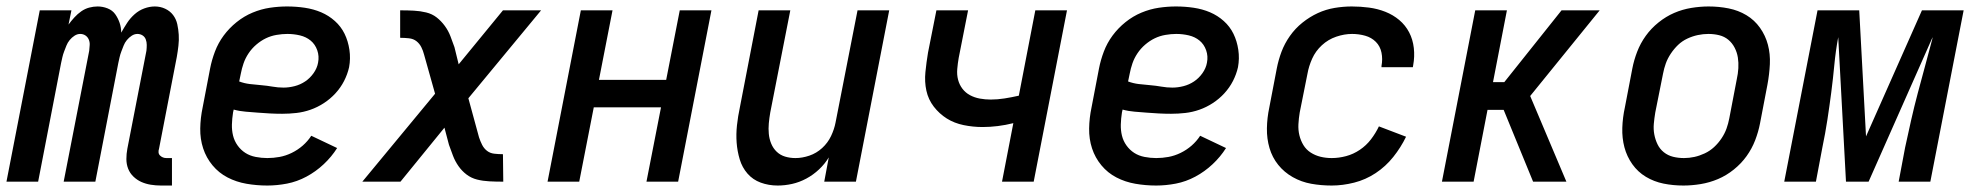

<svg xmlns="http://www.w3.org/2000/svg" viewBox="-34 -562 6104 594"><path d="M498 12H464Q448 12 432.5 9.5Q417 7 403.5 1Q390 -5 379 -15.5Q368 -26 362.5 -40Q357 -54 357 -70Q357 -86 360 -102L419 -405Q420 -414 420 -423Q420 -432 417 -440Q414 -448 407 -452.5Q400 -457 391 -457Q382 -457 373.5 -451.5Q365 -446 358.5 -438Q352 -430 348.5 -421Q345 -412 341.5 -403Q338 -394 336 -385Q334 -376 332 -367L261 0H163L242 -405Q243 -414 243.5 -423Q244 -432 240.5 -440Q237 -448 230 -452.5Q223 -457 214 -457Q205 -457 196.5 -451.5Q188 -446 181.5 -438Q175 -430 171.5 -421Q168 -412 164.5 -403Q161 -394 159 -385Q157 -376 155 -367L84 0H-14L89 -530H187L178 -486Q186 -497 196 -508Q206 -519 217.5 -527Q229 -535 242 -538.5Q255 -542 268 -542Q284 -542 299 -536Q314 -530 322.5 -518Q331 -506 336 -491.5Q341 -477 341 -461Q350 -477 359.5 -491.5Q369 -506 382.5 -518Q396 -530 412.5 -536Q429 -542 445 -542Q462 -542 477 -535Q492 -528 501.5 -515.5Q511 -503 514.5 -487Q518 -471 519 -454.5Q520 -438 518 -420.5Q516 -403 513 -386L458 -102Q456 -96 456.5 -90.5Q457 -85 461 -81Q465 -77 470 -75Q475 -73 481 -73H498Z M793 12Q760 12 728.5 6.5Q697 1 670 -13Q643 -27 623.5 -50.5Q604 -74 594.5 -103Q585 -132 585.5 -164.5Q586 -197 593 -230L616 -350Q621 -376 631 -402.5Q641 -429 658 -452Q675 -475 698 -493.5Q721 -512 747.5 -523Q774 -534 801 -538Q828 -542 854 -542Q882 -542 909 -538Q936 -534 959.5 -524Q983 -514 1002 -497Q1021 -480 1032 -457.5Q1043 -435 1047 -408Q1051 -381 1046 -354Q1041 -332 1030.5 -311.5Q1020 -291 1004 -273.5Q988 -256 968 -243Q948 -230 926.5 -222.5Q905 -215 883 -212.5Q861 -210 839 -210Q820 -210 801 -211Q782 -212 763.5 -213.5Q745 -215 726 -216.5Q707 -218 689 -223L687 -214Q684 -195 683.5 -177Q683 -159 687 -142.5Q691 -126 701 -112Q711 -98 725 -89Q739 -80 757 -76.5Q775 -73 793 -73Q812 -73 831 -76.5Q850 -80 868.5 -89Q887 -98 902.5 -111.5Q918 -125 929 -142L1009 -104Q992 -77 967.5 -54Q943 -31 914 -15.5Q885 0 854 6Q823 12 793 12ZM843 -291Q860 -291 877.5 -295.5Q895 -300 910 -310Q925 -320 936 -335.5Q947 -351 950 -368Q954 -388 947.5 -406.5Q941 -425 927 -436.5Q913 -448 894 -452.5Q875 -457 855 -457Q839 -457 821.5 -454Q804 -451 788.5 -443.5Q773 -436 759 -424Q745 -412 735 -397Q725 -382 719.5 -366Q714 -350 711 -334L706 -310Q722 -304 739 -302Q756 -300 774 -298.5Q792 -297 809 -294Q826 -291 843 -291Z M1519 0Q1500 0 1480 -1Q1460 -2 1442 -6.5Q1424 -11 1409.5 -22Q1395 -33 1384.5 -48Q1374 -63 1367.5 -80Q1361 -97 1355 -114L1341 -167L1205 0H1087L1312 -272L1278 -393Q1275 -405 1269.5 -416Q1264 -427 1254.5 -434.5Q1245 -442 1231.5 -443.5Q1218 -445 1205 -445H1204V-530H1208Q1227 -530 1246.5 -529Q1266 -528 1284.5 -523.5Q1303 -519 1317 -508Q1331 -497 1342 -482Q1353 -467 1359.5 -450Q1366 -433 1372 -416L1385 -363L1522 -530H1640L1415 -258L1448 -137Q1452 -125 1457.5 -114Q1463 -103 1472.5 -95.5Q1482 -88 1495 -86.5Q1508 -85 1521 -85H1522L1523 0Z M1660 0 1763 -530H1861L1819 -315H2027L2069 -530H2167L2064 0H1966L2011 -230H1803L1758 0Z M2372 12Q2344 12 2319.5 3Q2295 -6 2278.5 -25Q2262 -44 2254.5 -69Q2247 -94 2245 -120.5Q2243 -147 2246 -174.5Q2249 -202 2255 -230L2313 -530H2411L2349 -214Q2346 -197 2344.5 -180.5Q2343 -164 2344.5 -148Q2346 -132 2352 -117.5Q2358 -103 2369 -92.5Q2380 -82 2395 -77.5Q2410 -73 2427 -73Q2448 -73 2470 -80.5Q2492 -88 2509.5 -104Q2527 -120 2537 -141Q2547 -162 2551 -183L2619 -530H2717L2614 0H2516L2530 -75Q2518 -55 2500 -38Q2482 -21 2460.5 -9.5Q2439 2 2416.5 7Q2394 12 2372 12Z M3066 0 3101 -181Q3077 -175 3053 -172Q3029 -169 3006 -169Q2976 -169 2947 -175Q2918 -181 2895 -195.5Q2872 -210 2855 -232Q2838 -254 2832 -281.5Q2826 -309 2829 -339Q2832 -369 2837 -399L2863 -530H2961L2932 -383Q2929 -366 2927.5 -348.5Q2926 -331 2930 -315.5Q2934 -300 2943.5 -287.5Q2953 -275 2967 -267.5Q2981 -260 2997.5 -257Q3014 -254 3031 -254Q3052 -254 3074 -257.5Q3096 -261 3118 -266L3169 -530H3267L3164 0Z M3543 12Q3510 12 3478.5 6.5Q3447 1 3420 -13Q3393 -27 3373.5 -50.5Q3354 -74 3344.5 -103Q3335 -132 3335.5 -164.5Q3336 -197 3343 -230L3366 -350Q3371 -376 3381 -402.5Q3391 -429 3408 -452Q3425 -475 3448 -493.5Q3471 -512 3497.5 -523Q3524 -534 3551 -538Q3578 -542 3604 -542Q3632 -542 3659 -538Q3686 -534 3709.5 -524Q3733 -514 3752 -497Q3771 -480 3782 -457.5Q3793 -435 3797 -408Q3801 -381 3796 -354Q3791 -332 3780.5 -311.5Q3770 -291 3754 -273.5Q3738 -256 3718 -243Q3698 -230 3676.5 -222.5Q3655 -215 3633 -212.5Q3611 -210 3589 -210Q3570 -210 3551 -211Q3532 -212 3513.5 -213.5Q3495 -215 3476 -216.5Q3457 -218 3439 -223L3437 -214Q3434 -195 3433.5 -177Q3433 -159 3437 -142.5Q3441 -126 3451 -112Q3461 -98 3475 -89Q3489 -80 3507 -76.5Q3525 -73 3543 -73Q3562 -73 3581 -76.5Q3600 -80 3618.5 -89Q3637 -98 3652.5 -111.5Q3668 -125 3679 -142L3759 -104Q3742 -77 3717.5 -54Q3693 -31 3664 -15.5Q3635 0 3604 6Q3573 12 3543 12ZM3593 -291Q3610 -291 3627.5 -295.5Q3645 -300 3660 -310Q3675 -320 3686 -335.5Q3697 -351 3700 -368Q3704 -388 3697.5 -406.5Q3691 -425 3677 -436.5Q3663 -448 3644 -452.5Q3625 -457 3605 -457Q3589 -457 3571.5 -454Q3554 -451 3538.5 -443.5Q3523 -436 3509 -424Q3495 -412 3485 -397Q3475 -382 3469.5 -366Q3464 -350 3461 -334L3456 -310Q3472 -304 3489 -302Q3506 -300 3524 -298.5Q3542 -297 3559 -294Q3576 -291 3593 -291Z M4086 12Q4053 12 4022.5 6.5Q3992 1 3965.5 -14Q3939 -29 3920.5 -52Q3902 -75 3893.5 -104Q3885 -133 3885.5 -165Q3886 -197 3893 -230L3916 -350Q3921 -376 3930.5 -401.5Q3940 -427 3956.5 -450.5Q3973 -474 3995.5 -492Q4018 -510 4043 -521.5Q4068 -533 4095 -537.5Q4122 -542 4148 -542Q4175 -542 4201.5 -538.5Q4228 -535 4252 -525.5Q4276 -516 4295 -500Q4314 -484 4325.5 -462Q4337 -440 4340 -413.5Q4343 -387 4338 -360L4337 -354H4240V-358Q4244 -379 4240 -399Q4236 -419 4222.5 -432.5Q4209 -446 4189.5 -451.5Q4170 -457 4149 -457Q4125 -457 4100 -448.5Q4075 -440 4055.5 -422Q4036 -404 4025.5 -380.5Q4015 -357 4011 -334L3987 -214Q3984 -196 3983 -178Q3982 -160 3986 -143.5Q3990 -127 3998.5 -113Q4007 -99 4021 -90Q4035 -81 4051.5 -77Q4068 -73 4086 -73Q4108 -73 4130.5 -79Q4153 -85 4173 -98.5Q4193 -112 4207.5 -131Q4222 -150 4232 -171L4316 -139Q4300 -106 4276.5 -76.5Q4253 -47 4222 -26.5Q4191 -6 4155.5 3Q4120 12 4086 12Z M4812 0H4709L4618 -222H4568L4525 0H4427L4530 -530H4628L4585 -308H4620L4797 -530H4915L4700 -265Z M5174 12Q5142 12 5112.5 6Q5083 0 5058 -15Q5033 -30 5016 -54Q4999 -78 4991.5 -106.5Q4984 -135 4985 -166.5Q4986 -198 4993 -230L5016 -350Q5021 -376 5031 -402Q5041 -428 5057.5 -451Q5074 -474 5097 -492.5Q5120 -511 5145.5 -522Q5171 -533 5198.5 -537.5Q5226 -542 5252 -542Q5284 -542 5314 -536Q5344 -530 5369 -515Q5394 -500 5411 -476Q5428 -452 5435.5 -423.5Q5443 -395 5441.5 -363.5Q5440 -332 5434 -300L5411 -180Q5406 -154 5396 -128Q5386 -102 5369.5 -79Q5353 -56 5330 -37.5Q5307 -19 5281 -8Q5255 3 5227.5 7.5Q5200 12 5174 12ZM5176 -73Q5192 -73 5208 -76.5Q5224 -80 5240 -87.5Q5256 -95 5269 -107Q5282 -119 5292 -134Q5302 -149 5307.5 -164.5Q5313 -180 5316 -196L5339 -316Q5343 -334 5344 -351Q5345 -368 5342.5 -384Q5340 -400 5332.5 -414.5Q5325 -429 5313 -439Q5301 -449 5285 -453Q5269 -457 5251 -457Q5235 -457 5218.5 -453.5Q5202 -450 5186 -442.5Q5170 -435 5157.5 -423Q5145 -411 5135 -396Q5125 -381 5119.5 -365.5Q5114 -350 5111 -334L5087 -214Q5084 -196 5082.5 -179Q5081 -162 5084 -146Q5087 -130 5094 -115.5Q5101 -101 5113.5 -91Q5126 -81 5142 -77Q5158 -73 5176 -73Z M5486 0 5589 -530H5718L5739 -140L5912 -530H6041L5938 0H5840L5860 -106Q5869 -148 5878.5 -190Q5888 -232 5899 -273.5Q5910 -315 5921.5 -357Q5933 -399 5944 -441L5945 -447L5747 0H5677L5653 -447Q5645 -404 5641 -361.5Q5637 -319 5631.5 -276.5Q5626 -234 5619.5 -191.5Q5613 -149 5604 -106L5584 0Z"/></svg>

Font: Lode Dark
Style: Bold Italic
Weight: 700
Italic angle: -11°
Monospace: yes
Designer: Belleve Invis
Foundry: Belleve Invis
Version: Version 29.2.0; ttfautohint (v1.8.3)